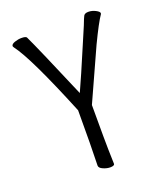

<svg xmlns="http://www.w3.org/2000/svg" viewBox="-133 -798 767 897"><g transform="rotate(-20 250.0 -350.0)"><path d="M260 9Q244 9 225.5 1Q207 -7 207 -19Q210 -108 210 -293Q86 -596 29 -671Q25 -677 25 -679Q25 -689 42.5 -695Q60 -701 76 -701Q98 -701 102 -694Q134 -627 245 -366Q275 -431 336 -575Q366 -644 371 -657Q383 -689 388.5 -699Q394 -709 412 -709Q430 -709 447.5 -700Q465 -691 465 -683L464 -679Q441 -646 396 -552L279 -294Q279 -95 280 -74Q282 -25 282 -1Q282 9 260 9Z"/></g></svg>

Font: LXGW WenKai Mono Lite
Style: Regular
Weight: 400
Monospace: yes
Designer: LXGW / Fontworks Inc.
Foundry: LXGW / Fontworks Inc.
Version: Version 1.520; June 14, 2025